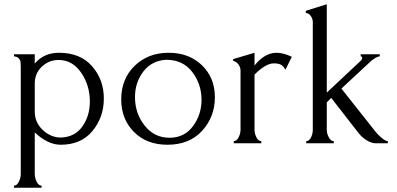

<svg xmlns="http://www.w3.org/2000/svg" viewBox="-20 -676 1875 906"><path d="M258 -427Q359 -427 414.5 -363.5Q470 -300 470 -211Q470 -123 416.5 -58Q363 7 266 7Q206 7 144 -51V145Q144 163 153 181.5Q162 200 176 200V210H46V200Q60 200 69 181.5Q78 163 78 145V-361Q78 -377 77 -384.5Q76 -392 68.5 -400.5Q61 -409 46 -410V-420H144V-376Q187 -427 258 -427ZM267 -27Q333 -29 368.5 -79Q404 -129 404 -197Q404 -273 363 -333Q322 -393 256 -393Q211 -393 177.5 -361.5Q144 -330 144 -281V-150Q144 -98 182 -62.5Q220 -27 267 -27Z M770 7Q672 7 612 -53.5Q552 -114 552 -207Q552 -304 615.5 -365.5Q679 -427 776 -427Q872 -427 933 -368Q994 -309 994 -217Q994 -125 934 -59Q874 7 770 7ZM764 -394Q696 -390 656.5 -338.5Q617 -287 617 -218Q617 -141 662.5 -83.5Q708 -26 780 -26Q850 -26 890.5 -80.5Q931 -135 931 -205Q931 -279 887 -336.5Q843 -394 764 -394Z M1357 -408 1327 -347Q1316 -366 1304 -371.5Q1292 -377 1272 -377Q1234 -377 1181 -324V-64Q1181 -46 1190 -28Q1199 -10 1213 -10V0H1083V-10Q1097 -10 1106 -28Q1115 -46 1115 -64V-343Q1115 -358 1105.5 -371.5Q1096 -385 1080 -389V-397L1181 -427V-367Q1229 -427 1285 -427Q1317 -427 1357 -408Z M1810 0H1753Q1726 0 1696 -24Q1683 -34 1672 -48L1543 -214L1522 -193V-63Q1522 -46 1531.5 -28Q1541 -10 1555 -10V0H1425V-10Q1439 -10 1447.5 -27.5Q1456 -45 1456 -63V-572Q1456 -587 1446.5 -600.5Q1437 -614 1423 -615V-625L1522 -656V-239L1684 -391Q1689 -396 1689 -403Q1689 -410 1682 -410V-420H1772V-410Q1763 -410 1747 -400L1733 -390L1591 -258L1739 -71Q1754 -51 1765 -40Q1795 -10 1810 -10Z"/></svg>

Font: Forum
Style: Regular
Weight: 400
Designer: Denis Masharov
Foundry: Denis Masharov
Version: Version 1.000